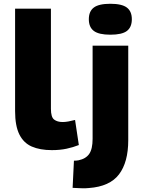

<svg xmlns="http://www.w3.org/2000/svg" viewBox="-20 -786 760 1018"><path d="M250 -740V-209Q250 -165 267 -152Q284 -139 312 -139Q326 -139 342.5 -142Q359 -145 378 -150L398 -17Q368 -5 333 2.5Q298 10 255 10Q192 10 148.5 -9Q105 -28 82.5 -73.5Q60 -119 60 -197V-740ZM565 -602Q504 -602 477.5 -622Q451 -642 451 -684Q451 -726 477.5 -746Q504 -766 565 -766Q626 -766 652.5 -746Q679 -726 679 -684Q679 -642 653 -622Q627 -602 565 -602ZM660 -544V-43Q660 74 611 138.5Q562 203 451 211Q434 213 409 212Q384 211 365 210L372 66Q385 66 396 64Q435 56 453 30Q471 4 471 -50V-544Z"/></svg>

Font: Georama Extended
Style: Bold
Weight: 700
Width: 7
Designer: Jean-Baptiste Levee
Foundry: Production Type
Version: Version 1.000